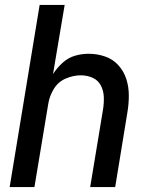

<svg xmlns="http://www.w3.org/2000/svg" viewBox="-20 -755 616 775"><path d="M19 0H119L175 -337Q180 -368 197.5 -396.5Q215 -425 245.5 -438Q276 -451 306 -451Q332 -451 354 -441Q376 -431 387 -410Q398 -389 399 -364Q400 -339 396 -314L344 0H445L494 -300Q500 -335 500 -369.5Q500 -404 490 -435.5Q480 -467 458 -491.5Q436 -516 404 -527Q372 -538 338 -538Q310 -538 282.5 -530Q255 -522 232.5 -501.5Q210 -481 194 -456L241 -735H140Z"/></svg>

Font: Iosevka Sparkle Medium Oblique
Style: Regular
Weight: 500
Italic angle: -9°
Designer: Belleve Invis
Foundry: Belleve Invis
Version: Version 4.5.0; ttfautohint (v1.8.3)